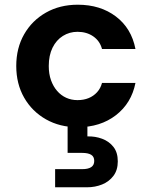

<svg xmlns="http://www.w3.org/2000/svg" viewBox="-20 -528 645 815"><path d="M310 12Q234 12 175 -21.5Q116 -55 82.5 -113.5Q49 -172 49 -248Q49 -324 82.5 -382.5Q116 -441 175 -474.5Q234 -508 310 -508Q406 -508 472 -458Q538 -408 555 -320H413Q404 -354 376 -373.5Q348 -393 309 -393Q275 -393 247 -375.5Q219 -358 203 -325.5Q187 -293 187 -248Q187 -214 196.5 -187.5Q206 -161 222.5 -142Q239 -123 261 -113Q283 -103 309 -103Q335 -103 356 -111.5Q377 -120 392 -136.5Q407 -153 413 -176H555Q538 -90 472 -39Q406 12 310 12ZM214 267V190H329Q354 190 367 181.5Q380 173 380 155Q380 137 367 129Q354 121 329 121H267V-4H351V51Q384 50 413.5 61Q443 72 461.5 95.5Q480 119 480 157Q480 194 461.5 218.5Q443 243 413.5 255Q384 267 349 267Z"/></svg>

Font: DM Sans 24pt
Style: Bold
Weight: 700
Designer: Colophon Foundry, Jonny Pinhorn
Foundry: Colophon Foundry
Version: Version 4.004;gftools[0.9.30]